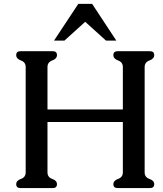

<svg xmlns="http://www.w3.org/2000/svg" viewBox="-20 -959 840 989"><path d="M224.6 -613.8V-395H612.8V-613.8Q612.8 -638.7 588.4 -647.5Q564 -656.2 564 -675.3Q564 -695.3 586.4 -695.3H752Q774.4 -695.3 774.4 -675.3Q774.4 -656.2 749.8 -647.5Q725.1 -638.7 725.1 -613.8V-71.3Q725.1 -45.9 749.8 -37.4Q774.4 -28.8 774.4 -10.3Q774.4 9.8 752 9.8H586.4Q564 9.8 564 -10.3Q564 -28.8 588.4 -37.4Q612.8 -45.9 612.8 -71.3V-330.6H224.6V-71.3Q224.6 -45.9 249 -37.4Q273.4 -28.8 273.4 -10.3Q273.4 9.8 251.5 9.8H85.9Q63.5 9.8 63.5 -10.3Q63.5 -28.8 87.9 -37.4Q112.3 -45.9 112.3 -71.3V-613.8Q112.3 -638.7 87.9 -647.5Q63.5 -656.2 63.5 -675.3Q63.5 -695.3 85.9 -695.3H251.5Q273.4 -695.3 273.4 -675.3Q273.4 -656.2 249 -647.5Q224.6 -638.7 224.6 -613.8ZM258.3 -750 383.3 -939H454.6L579.1 -750H525.9L418.9 -846.7L312 -750Z"/></svg>

Font: Caudex
Style: Bold
Weight: 700
Version: Version 1.01